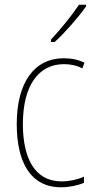

<svg xmlns="http://www.w3.org/2000/svg" viewBox="-20 -784 401 814"><path d="M345 -757V-764H315C282 -715 241 -665 196 -616V-606H212C255 -645 311 -709 345 -757ZM239 10C274 10 311 2 336 -9V-35C307 -22 273 -15 241 -15C125 -15 77 -117 77 -258C77 -422 144 -512 251 -512C278 -512 305 -507 329 -494L338 -518C312 -531 284 -537 250 -537C126 -537 51 -435 51 -258C51 -97 109 10 239 10Z"/></svg>

Font: Noto Sans Sinhala UI Condensed Thin
Style: Regular
Weight: 100
Width: 3
Designer: Jelle Bosma - Monotype Design Team
Foundry: Monotype Imaging Inc.
Version: Version 2.006